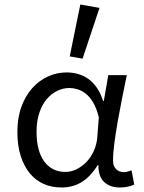

<svg xmlns="http://www.w3.org/2000/svg" viewBox="-20 -819 640 851"><path d="M253 12Q209 12 173 -4Q137 -20 111.5 -51.5Q86 -83 71.5 -128.5Q57 -174 57 -234Q57 -297 75 -346Q93 -395 123 -428.5Q153 -462 192.5 -480Q232 -498 275 -498Q300 -498 324.5 -491.5Q349 -485 370.5 -470Q392 -455 409 -430.5Q426 -406 437 -371H440L460 -486H542Q532 -438 521.5 -385.5Q511 -333 502 -282Q493 -231 487 -185.5Q481 -140 481 -107Q481 -82 495 -69Q509 -56 529 -56Q537 -56 546 -58.5Q555 -61 563 -64L575 -1Q564 4 548.5 8Q533 12 511 12Q468 12 442 -12Q416 -36 416 -87H413Q381 -36 342 -12Q303 12 253 12ZM270 -57Q295 -57 319.5 -69Q344 -81 363.5 -101.5Q383 -122 395.5 -149.5Q408 -177 411 -208L418 -299Q408 -339 393 -364.5Q378 -390 360 -404Q342 -418 323 -423.5Q304 -429 288 -429Q260 -429 234 -416.5Q208 -404 187.5 -380Q167 -356 154.5 -319.5Q142 -283 142 -235Q142 -150 176 -103.5Q210 -57 270 -57ZM346 -559 289 -569 336 -799 421 -784Z"/></svg>

Font: Source Code Pro
Style: Regular
Weight: 400
Monospace: yes
Designer: Paul D. Hunt, Teo Tuominen
Foundry: Adobe Systems Incorporated
Version: Version 2.030;PS 1.000;hotconv 16.6.51;makeotf.lib2.5.65220